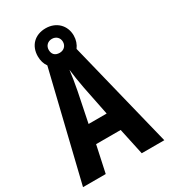

<svg xmlns="http://www.w3.org/2000/svg" viewBox="-211 -976 948 1076"><g transform="rotate(-30 263.0 -438.0)"><path d="M380 0H526L356 -689C371 -709 380 -734 380 -762C380 -828 332 -876 263 -876C192 -876 147 -829 147 -761C147 -734 154 -710 168 -691L0 0H147L184 -172H343ZM264 -717C233 -717 218 -735 218 -762C218 -788 237 -807 264 -807C291 -807 310 -788 310 -762C310 -735 290 -717 264 -717ZM283 -480 321 -291H204L243 -482C252 -528 259 -573 263 -608C267 -572 274 -527 283 -480Z"/></g></svg>

Font: Noto Sans Thai Looped ExtraCondensed
Style: Bold
Weight: 700
Width: 2
Designer: Sasikarn Vongin, Ben Mitchell
Foundry: The Fontpad Ltd
Version: Version 1.001